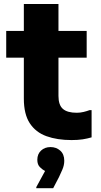

<svg xmlns="http://www.w3.org/2000/svg" viewBox="-20 -704 511 976"><path d="M343.6 8Q270.8 8 216.2 -11.7Q161.6 -31.4 131.4 -77.5Q101.2 -123.6 101.2 -202.8V-683.6H277.2V-216.4Q277.2 -169.9 299.8 -150.4Q322.3 -130.8 370 -130.8Q388.2 -130.8 405.1 -135Q421.9 -139.1 434.8 -144H445.6V-5.8Q424.3 0.5 400.3 4.3Q376.2 8 343.6 8ZM11.6 -410.8V-546.8H420.6V-410.8ZM209 165.4Q196.2 158.6 183 145.7Q169.7 132.8 169.7 108.2Q169.7 79 188.8 61.3Q207.8 43.6 236.8 43.6Q265.8 43.6 286.3 61.7Q306.7 79.8 306.7 113.1Q306.7 136 296.9 158.4Q287 180.8 280.2 195.4L250.3 252.8H164.5V247.1Z"/></svg>

Font: Kufam
Style: Regular
Weight: 400
Designer: Wael Morcos, Artur Schmal
Foundry: Original Type
Version: Version 1.301; ttfautohint (v1.8.3)